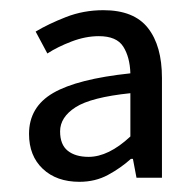

<svg xmlns="http://www.w3.org/2000/svg" viewBox="-20 -744 385 377"><path d="M136 -387Q91 -387 64 -412.5Q37 -438 37 -481Q37 -534 84.5 -561.5Q132 -589 236 -600Q235 -632 222 -652.5Q209 -673 174 -673Q148 -673 120.5 -662.5Q93 -652 73 -639L50 -682Q75 -697 109.5 -710.5Q144 -724 183 -724Q243 -724 270.5 -689Q298 -654 298 -591V-395H248L241 -432H237Q217 -414 192 -400.5Q167 -387 136 -387ZM154 -436Q193 -436 236 -476V-561Q159 -553 128.5 -533.5Q98 -514 98 -486Q98 -460 113 -448Q128 -436 154 -436Z"/></svg>

Font: TypoPRO Source Sans Pro
Style: Regular
Weight: 400
Designer: Paul D. Hunt
Foundry: Adobe Systems Incorporated
Version: Version 2.020;PS 2.000;hotconv 1.0.86;makeotf.lib2.5.63406